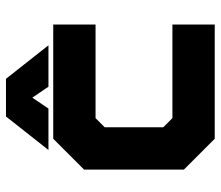

<svg xmlns="http://www.w3.org/2000/svg" viewBox="-68 -670 738 642"><g transform="rotate(-90 301.0 -349.0)"><path d="M158 0 55 -103V-437L158 -540H540V-398.5H227L196.5 -368V-172L227 -141.5H540V0ZM197.5 -70.5H476.5H197.5L126.5 -139V-404.5L193.5 -470H476.5H193.5L126.5 -404.5V-139ZM232.5 -698H358.5L470.5 -556H332L295.5 -610L259 -556H120.5ZM266 -659 223.5 -601 266 -659H323L365.5 -601L323 -659Z"/></g></svg>

Font: Tourney Black
Style: Regular
Weight: 900
Version: Version 1.015